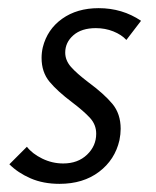

<svg xmlns="http://www.w3.org/2000/svg" viewBox="-20 -443 382 471"><path d="M3 -40 46 -83Q59 -66 83.5 -54Q108 -42 135 -42Q171 -42 193.5 -63.5Q216 -85 216 -115Q216 -137 201 -153.5Q186 -170 157 -192Q121 -219 101.5 -242.5Q82 -266 82 -301Q82 -314 85 -327Q96 -371 132.5 -397Q169 -423 222 -423Q280 -423 326 -392L290 -345Q278 -358 258 -366Q238 -374 215 -374Q180 -374 160 -356.5Q140 -339 140 -314Q140 -295 154 -279Q168 -263 197 -241Q235 -213 255.5 -188.5Q276 -164 276 -127Q276 -114 273 -99Q262 -51 223 -21.5Q184 8 126 8Q86 8 55 -5.5Q24 -19 3 -40Z"/></svg>

Font: LXGW Bright GB
Style: Italic
Weight: 400
Italic angle: -12°
Designer: Christian Thalmann (Catharsis Fonts)
Foundry: LXGW / Christian Thalmann (Catharsis Fonts) / Fontworks Inc.
Version: Version 5.510